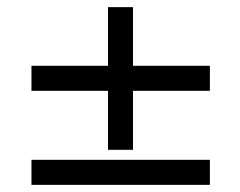

<svg xmlns="http://www.w3.org/2000/svg" viewBox="-20 -516 672 537"><path d="M567 -262H352V-97H282V-262H68V-332H282V-496H352V-332H567ZM567 1H68V-69H567Z"/></svg>

Font: Rosario
Style: Regular
Weight: 400
Designer: Hector Gatti
Foundry: Omnibus-Type
Version: Version 1.004